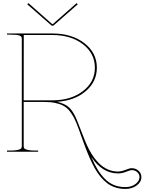

<svg xmlns="http://www.w3.org/2000/svg" viewBox="-20 -975 929 1234"><path d="M162.6 -955.1 315.9 -819.8H318.8L472.7 -955.1L479.5 -947.3L323.2 -810.1H312L155.3 -947.3ZM566.4 33.2Q586.9 80.6 607.4 114.3Q627.9 147.9 654.3 174.6Q680.7 201.2 713.1 214.4Q745.6 227.5 785.6 227.5Q824.2 227.5 850.3 208Q876.5 188.5 876.5 163.1Q876.5 145 862.1 131.6Q847.7 118.2 826.7 118.2Q817.4 118.2 790.8 128.9Q764.2 139.6 738.8 139.6Q637.2 139.6 566.4 33.2ZM24.9 -759.8H317.4Q441.4 -759.8 522 -697.8Q602.5 -635.7 602.5 -540Q602.5 -450.2 531.2 -389.2Q460 -328.1 347.2 -320.8Q388.2 -310.5 411.4 -294.4Q434.6 -278.3 452.9 -247.1Q471.2 -215.8 494.1 -152.8Q529.8 -57.6 550.8 -17.1Q624.5 124.5 733.9 127.4Q736.3 127.4 738.8 127.4Q760.3 127.4 786.4 116.7Q812.5 106 826.7 106Q852.5 106 870.6 122.6Q888.7 139.2 888.7 163.1Q888.7 194.8 858.6 217Q828.6 239.3 785.6 239.3Q752 239.3 722.7 230Q693.4 220.7 670.2 203.4Q647 186 626.5 161.4Q606 136.7 589.1 106.4Q572.3 76.2 556.6 40.5Q541 4.9 526.1 -34.4Q511.2 -73.7 496.1 -116.7Q493.7 -124 492.2 -128.2Q490.7 -132.3 488.5 -138.4Q486.3 -144.5 484.4 -149.9Q470.2 -188.5 457.5 -214.1Q444.8 -239.7 427.2 -261.5Q409.7 -283.2 387.5 -295.2Q365.2 -307.1 334.7 -313.5Q304.2 -319.8 262.7 -319.8H132.3V-35.2Q132.3 -26.4 136.5 -21Q140.6 -15.6 158 -11.5Q175.3 -7.3 207.5 -7.3H225.1V0H24.9V-7.3H44.9Q77.1 -7.3 94.5 -11.5Q111.8 -15.6 116 -21Q120.1 -26.4 120.1 -35.2V-727.5Q120.1 -740.7 105.5 -746.6Q90.8 -752.4 44.9 -752.4H24.9ZM132.3 -330.1H262.7H315.9Q435.5 -330.1 512.7 -389.2Q589.8 -448.2 589.8 -540Q589.8 -631.8 512.7 -690.9Q435.5 -750 315.9 -750H132.8Z"/></svg>

Font: ZnikomitNo24
Style: Thin
Weight: 300
Designer: gluk
Foundry: gluk
Version: Version 0.55